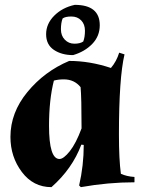

<svg xmlns="http://www.w3.org/2000/svg" viewBox="-20 -756 586 791"><path d="M23 -192Q23 -292 93 -377Q163 -462 265 -505Q350 -505 437 -476Q460 -503 471 -539L493 -532Q470 -435 470 -202Q470 -99 478 -40Q502 -29 534 -27V-5Q426 -5 313 15L306 8Q325 -74 325 -159L315 -160Q278 -61 192 15Q117 15 70 -47.5Q23 -110 23 -192ZM182 -238Q182 -101 225 -101Q242 -101 267.5 -133Q293 -165 316 -227Q316 -354 312 -397Q286 -429 243 -429Q220 -429 202 -424Q182 -345 182 -238ZM288 -736Q391 -736 391 -652Q391 -607 360 -575Q329 -543 281 -529Q234 -529 202 -550.5Q170 -572 170 -615Q170 -658 203.5 -691.5Q237 -725 288 -736ZM238 -680Q231 -662 231 -635.5Q231 -609 247 -592.5Q263 -576 286.5 -576Q310 -576 323 -585Q330 -603 330 -629.5Q330 -656 314.5 -672Q299 -688 274 -688Q249 -688 238 -680Z"/></svg>

Font: Almendra
Style: Bold
Weight: 700
Designer: Ana Sanfelippo
Foundry: Ana Sanfelippo
Version: Version 1.004